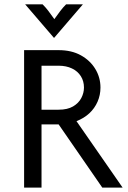

<svg xmlns="http://www.w3.org/2000/svg" viewBox="-20 -853 582 873"><path d="M89.6 0V-625H246.5Q305.6 -625 347.9 -601.4Q390.3 -577.8 413.5 -539.2Q436.8 -500.7 436.8 -454.9Q436.8 -420.8 423.6 -390.6Q410.4 -360.4 386.1 -337.8Q361.8 -315.3 327.8 -302.1L537.5 0H445.1L246.5 -287.5H168.8V0ZM168.8 -354.2H246.5Q286.8 -354.2 312.2 -369.1Q337.5 -384 349.7 -407.3Q361.8 -430.6 361.8 -454.9Q361.8 -484 347.6 -506.6Q333.3 -529.2 307.3 -541.7Q281.2 -554.2 246.5 -554.2H168.8ZM225 -681.2 94.4 -833.3H173.6Q188.2 -818.8 200 -803.1Q211.8 -787.5 227.1 -766Q242.4 -787.5 254.2 -803.1Q266 -818.8 280.6 -833.3H356.9L226.4 -681.2Z"/></svg>

Font: Afacad Flux
Style: Regular
Weight: 400
Designer: Kristian Moeller
Foundry: Dicotype
Version: Version 1.100